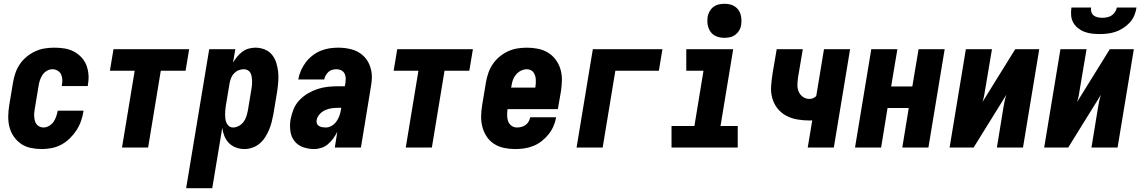

<svg xmlns="http://www.w3.org/2000/svg" viewBox="-20 -780 6040 1015"><path d="M200 8Q171 8 142.5 2Q114 -4 91.5 -19.5Q69 -35 53 -58Q37 -81 30 -108.5Q23 -136 23.5 -165.5Q24 -195 29 -225L49 -345Q53 -369 61.5 -394Q70 -419 85 -441Q100 -463 121.5 -480.5Q143 -498 167 -509Q191 -520 216.5 -524Q242 -528 267 -528Q294 -528 320 -524Q346 -520 368.5 -508.5Q391 -497 408.5 -479Q426 -461 435.5 -438Q445 -415 447.5 -388.5Q450 -362 445 -335L444 -325H307V-329Q310 -344 309.5 -359Q309 -374 303 -386.5Q297 -399 284.5 -406.5Q272 -414 257 -414Q242 -414 227.5 -405.5Q213 -397 204.5 -384Q196 -371 191 -356Q186 -341 184 -326L164 -206Q162 -195 161 -184Q160 -173 161 -162Q162 -151 164.5 -141Q167 -131 173.5 -123Q180 -115 189.5 -110.5Q199 -106 210 -106Q225 -106 239.5 -114.5Q254 -123 263 -136Q272 -149 277 -164Q282 -179 285 -193V-195H422L421 -191Q417 -165 408 -139.5Q399 -114 384 -91Q369 -68 348.5 -48Q328 -28 303.5 -15Q279 -2 252.5 3Q226 8 200 8Z M625 0 692 -406H561L580 -520H980L961 -406H830L763 0Z M964 215 1086 -520H1224L1212 -449Q1221 -465 1233.5 -480Q1246 -495 1261 -506.5Q1276 -518 1294.5 -523Q1313 -528 1330 -528Q1356 -528 1379.5 -518.5Q1403 -509 1418 -490.5Q1433 -472 1440.5 -448Q1448 -424 1450.5 -399Q1453 -374 1451 -348Q1449 -322 1445 -295L1425 -175Q1421 -155 1416 -134.5Q1411 -114 1402.5 -94Q1394 -74 1382 -55Q1370 -36 1353 -21.5Q1336 -7 1314.5 0.5Q1293 8 1272 8Q1249 8 1227.5 0Q1206 -8 1190.5 -23.5Q1175 -39 1166.5 -60Q1158 -81 1155 -104L1102 215ZM1212 -106Q1227 -106 1242 -114Q1257 -122 1267 -135Q1277 -148 1282 -163.5Q1287 -179 1290 -194L1310 -314Q1312 -325 1312.5 -335.5Q1313 -346 1312.5 -356.5Q1312 -367 1310 -377Q1308 -387 1303.5 -395.5Q1299 -404 1289.5 -409Q1280 -414 1269 -414Q1256 -414 1242.5 -409Q1229 -404 1218.5 -393.5Q1208 -383 1202.5 -369.5Q1197 -356 1194 -342L1174 -222Q1172 -210 1171 -198.5Q1170 -187 1170 -175Q1170 -163 1171.5 -151.5Q1173 -140 1177.5 -130Q1182 -120 1191 -113Q1200 -106 1212 -106Z M1641 8Q1610 8 1582 -2Q1554 -12 1536.5 -34.5Q1519 -57 1515 -87.5Q1511 -118 1516 -148Q1521 -175 1531.5 -201.5Q1542 -228 1562 -249.5Q1582 -271 1607.5 -286Q1633 -301 1659 -309.5Q1685 -318 1712.5 -321Q1740 -324 1766 -324H1803L1806 -341Q1808 -355 1807.5 -368Q1807 -381 1801 -392Q1795 -403 1783.5 -408.5Q1772 -414 1759 -414Q1748 -414 1736.5 -411Q1725 -408 1716.5 -400Q1708 -392 1702 -381.5Q1696 -371 1694 -360H1557V-361Q1561 -384 1571 -407Q1581 -430 1596 -450Q1611 -470 1631.5 -486Q1652 -502 1675 -511.5Q1698 -521 1721.5 -524.5Q1745 -528 1768 -528Q1804 -528 1837 -519.5Q1870 -511 1895 -490Q1920 -469 1933 -438Q1946 -407 1946 -372Q1946 -360 1944.5 -347.5Q1943 -335 1941 -323L1888 0H1750L1763 -83Q1754 -65 1742 -48.5Q1730 -32 1714.5 -18.5Q1699 -5 1679.5 1.5Q1660 8 1641 8ZM1702 -106Q1719 -106 1734.5 -115.5Q1750 -125 1760 -140Q1770 -155 1775.5 -171.5Q1781 -188 1783 -204L1784 -210H1766Q1749 -210 1732 -207.5Q1715 -205 1698.5 -197.5Q1682 -190 1669.5 -176Q1657 -162 1654 -145Q1652 -135 1655.5 -126.5Q1659 -118 1667 -113.5Q1675 -109 1684 -107.5Q1693 -106 1702 -106Z M2125 0 2192 -406H2061L2080 -520H2480L2461 -406H2330L2263 0Z M2703 8Q2673 8 2644.5 2Q2616 -4 2592.5 -19Q2569 -34 2553.5 -57Q2538 -80 2530.5 -107.5Q2523 -135 2523.5 -165Q2524 -195 2529 -225L2549 -345Q2553 -369 2561.5 -394Q2570 -419 2585 -441Q2600 -463 2621 -480.5Q2642 -498 2666 -509Q2690 -520 2715.5 -524Q2741 -528 2765 -528Q2796 -528 2825 -522Q2854 -516 2877.5 -501.5Q2901 -487 2918 -464Q2935 -441 2943 -413.5Q2951 -386 2950.5 -356Q2950 -326 2945 -295L2929 -203H2663Q2661 -187 2661 -170.5Q2661 -154 2666 -139.5Q2671 -125 2683.5 -115.5Q2696 -106 2713 -106Q2724 -106 2736 -109Q2748 -112 2758.5 -119.5Q2769 -127 2775 -138Q2781 -149 2783 -160H2920Q2916 -136 2906 -113Q2896 -90 2880 -70Q2864 -50 2843.5 -34Q2823 -18 2799.5 -8.5Q2776 1 2751.5 4.5Q2727 8 2703 8ZM2682 -317H2810Q2812 -328 2812.5 -338.5Q2813 -349 2812.5 -359.5Q2812 -370 2809 -379.5Q2806 -389 2800.5 -397Q2795 -405 2785.5 -409.5Q2776 -414 2765 -414Q2750 -414 2734.5 -406.5Q2719 -399 2708 -386Q2697 -373 2691.5 -357.5Q2686 -342 2684 -326Z M3028 0 3114 -520H3482L3463 -406H3233L3166 0Z M3530 0V-114H3651L3699 -406H3608V-520H3856L3789 -114H3880V0ZM3810 -580Q3796 -580 3782 -583Q3768 -586 3756 -593.5Q3744 -601 3736.5 -611.5Q3729 -622 3724.5 -635.5Q3720 -649 3719.5 -663Q3719 -677 3721 -692Q3724 -707 3731.5 -720.5Q3739 -734 3751.5 -743.5Q3764 -753 3779.5 -756.5Q3795 -760 3810 -760Q3824 -760 3838 -757Q3852 -754 3863.5 -746.5Q3875 -739 3883 -728.5Q3891 -718 3895 -704.5Q3899 -691 3899.5 -677Q3900 -663 3898 -648Q3896 -633 3888 -619.5Q3880 -606 3867.5 -596.5Q3855 -587 3840 -583.5Q3825 -580 3810 -580Z M4250 0 4274 -144Q4270 -143 4266.5 -143Q4263 -143 4259 -143Q4227 -143 4195 -148.5Q4163 -154 4136 -168.5Q4109 -183 4090 -207Q4071 -231 4062.5 -261.5Q4054 -292 4056.5 -325Q4059 -358 4064 -391L4086 -520H4224L4199 -372Q4196 -352 4195.5 -332.5Q4195 -313 4202 -296Q4209 -279 4224.5 -268Q4240 -257 4260 -257Q4269 -257 4278.5 -261Q4288 -265 4295 -272L4336 -520H4474L4388 0Z M4500 0 4586 -520H4724L4691 -323H4803L4836 -520H4974L4888 0H4750L4784 -209H4672L4638 0Z M5000 0 5086 -520H5224L5189 -312Q5186 -294 5183 -276.5Q5180 -259 5174 -241L5347 -520H5474L5388 0H5250L5284 -208Q5287 -226 5290.5 -243.5Q5294 -261 5300 -279L5127 0Z M5500 0 5586 -520H5724L5689 -312Q5686 -294 5683 -276.5Q5680 -259 5674 -241L5847 -520H5974L5888 0H5750L5784 -208Q5787 -226 5790.5 -243.5Q5794 -261 5800 -279L5627 0ZM5793 -600Q5772 -600 5751.5 -602.5Q5731 -605 5712.5 -612Q5694 -619 5678.5 -631.5Q5663 -644 5653.5 -661Q5644 -678 5642.5 -698.5Q5641 -719 5644 -740H5748Q5746 -728 5749.5 -716.5Q5753 -705 5762 -698Q5771 -691 5783 -688.5Q5795 -686 5807 -686Q5819 -686 5832 -688.5Q5845 -691 5856 -698Q5867 -705 5874.5 -716.5Q5882 -728 5884 -740H5988Q5985 -719 5976.5 -698.5Q5968 -678 5952.5 -661Q5937 -644 5917.5 -631.5Q5898 -619 5877.5 -612Q5857 -605 5835.5 -602.5Q5814 -600 5793 -600Z"/></svg>

Font: Iosevka Heavy Oblique
Style: Regular
Weight: 900
Italic angle: -9°
Monospace: yes
Designer: Belleve Invis
Foundry: Belleve Invis
Version: Version 32.5.0; ttfautohint (v1.8.4)